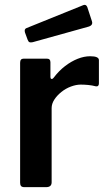

<svg xmlns="http://www.w3.org/2000/svg" viewBox="-20 -772 451 792"><path d="M81 0Q71 0 67 -4.5Q63 -9 63 -18V-513Q63 -530 77 -530H174Q188 -530 188 -515V-454Q188 -448 192 -446.5Q196 -445 201 -451Q223 -480 248.5 -499.5Q274 -519 300.5 -529.5Q327 -540 352 -540Q388 -540 388 -524V-428Q388 -414 375 -416Q360 -420 343.5 -421.5Q327 -423 313 -423Q294 -423 272.5 -415Q251 -407 233 -392.5Q215 -378 204 -361Q193 -344 193 -326V-20Q193 0 170 0H81ZM340 -743 359 -685Q365 -668 345 -662L115 -598Q106 -596 101.5 -598Q97 -600 94 -608L83 -638Q79 -652 89 -656L324 -751Q335 -755 340 -743Z"/></svg>

Font: Libre Franklin Thin SemiBold
Style: Regular
Weight: 600
Version: Version 3.000